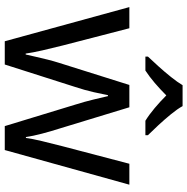

<svg xmlns="http://www.w3.org/2000/svg" viewBox="-10 -796 805 826"><g transform="rotate(90 393.0 -383.5)"><path d="M431 -303Q418 -344 408.5 -383.5Q399 -423 394 -445H390Q386 -423 377 -383.5Q368 -344 354 -302L258 -1H158L11 -537H102L176 -251Q187 -208 197 -164Q207 -120 211 -91H215Q219 -108 224.5 -133Q230 -158 237 -185.5Q244 -213 251 -235L346 -537H442L534 -235Q545 -201 555.5 -161Q566 -121 570 -92H574Q577 -117 587.5 -161Q598 -205 610 -251L685 -537H775L626 -1H523ZM437 -766Q449 -744 471.5 -716.5Q494 -689 518.5 -662.5Q543 -636 562 -617V-606H500Q474 -622 446 -645.5Q418 -669 391 -696Q364 -669 337 -646Q310 -623 284 -606H224V-617Q243 -637 266.5 -663Q290 -689 312 -716.5Q334 -744 347 -766Z"/></g></svg>

Font: Noto Sans Siddham
Style: Regular
Weight: 400
Designer: Monotype Design Team
Foundry: Monotype Imaging Inc.
Version: Version 2.004; ttfautohint (v1.8.4.7-5d5b)